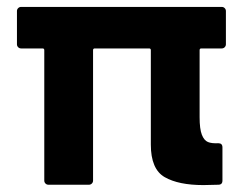

<svg xmlns="http://www.w3.org/2000/svg" viewBox="-20 -534 702 555"><path d="M621 -394H562Q557 -394 557 -389V-195Q557 -161 563.5 -144.5Q570 -128 581 -123.5Q592 -119 611 -120Q623 -120 623 -108V-12Q623 0 611 0L568 1Q496 1 456 -22Q416 -45 416 -116Q416 -117 416 -119V-389Q416 -394 411 -394H254Q249 -394 249 -389V-12Q249 -7 245.5 -3.5Q242 0 237 0H120Q115 0 111.5 -3.5Q108 -7 108 -12V-389Q108 -394 103 -394H41Q36 -394 32.5 -397.5Q29 -401 29 -406V-502Q29 -507 32.5 -510.5Q36 -514 41 -514H621Q626 -514 629.5 -510.5Q633 -507 633 -502V-406Q633 -401 629.5 -397.5Q626 -394 621 -394Z"/></svg>

Font: UMi
Style: Bold
Weight: 700
Designer: Peter Middis
Foundry: We Are UMi
Version: Version 1.0